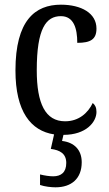

<svg xmlns="http://www.w3.org/2000/svg" viewBox="-20 -566 466 820"><path d="M217 234C285 234 329 197 329 127C329 74 297 42 245 36L251 10C348 10 392 -45 392 -88C392 -107 386 -118 376 -126C356 -84 317 -48 258 -48C174 -48 137 -123 137 -266C137 -445 177 -497 240 -497C295 -497 310 -445 310 -383C367 -383 392 -398 392 -444C392 -510 327 -546 240 -546C130 -546 46 -479 46 -265C46 -89 112 -7 211 8L197 70C236 75 263 90 263 130C263 170 241 187 207 187C192 187 171 184 151 179V224C171 231 199 234 217 234Z"/></svg>

Font: Noto Serif Bengali Condensed
Style: Regular
Weight: 400
Width: 3
Designer: Juan Bruce, Universal Thirst, Indian Type Foundry and the Monotype Design Team.
Foundry: Monotype Imaging Inc.
Version: Version 2.003